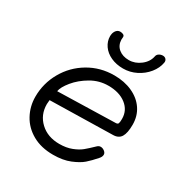

<svg xmlns="http://www.w3.org/2000/svg" viewBox="-169 -861 957 998"><g transform="rotate(30 309.5 -362.0)"><path d="M56 -212Q56 -292 95.5 -361.5Q135 -431 204 -472Q273 -513 357 -513Q418 -513 466 -491Q514 -469 540.5 -429.5Q567 -390 567 -338Q567 -288 552.5 -264.5Q538 -241 504 -241L129 -233Q127 -215 127 -208Q127 -144 171.5 -102.5Q216 -61 286 -61Q328 -61 360 -73.5Q392 -86 411.5 -102Q431 -118 461 -147Q470 -156 481 -156Q493 -156 504 -147.5Q515 -139 515 -128Q515 -115 503 -102Q476 -71 453 -51Q430 -31 387.5 -13.5Q345 4 286 4Q214 4 162 -25.5Q110 -55 83 -104.5Q56 -154 56 -212ZM486 -302Q498 -302 501 -309.5Q504 -317 504 -337Q504 -388 463.5 -419.5Q423 -451 357 -451Q302 -451 254 -423Q206 -395 175 -357Q144 -319 140 -293ZM235 -678Q235 -685 237 -695Q241 -709 249.5 -717Q258 -725 270 -725Q281 -725 289 -720.5Q297 -716 296 -706Q295 -701 295 -692Q296 -658 320 -638.5Q344 -619 381 -619Q418 -619 450 -643.5Q482 -668 489 -703Q491 -715 501.5 -721.5Q512 -728 524 -728Q536 -728 543 -720Q550 -712 548 -700Q542 -665 517 -634Q492 -603 455 -584.5Q418 -566 377 -566Q336 -566 303.5 -581Q271 -596 253 -622Q235 -648 235 -678Z"/></g></svg>

Font: Mali
Style: Italic
Weight: 400
Italic angle: -10°
Version: Version 1.000; ttfautohint (v1.6)